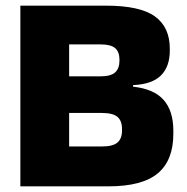

<svg xmlns="http://www.w3.org/2000/svg" viewBox="-20 -659 660 679"><path d="M182 0V-141H340.5Q379 -141 395.2 -154.8Q411.5 -168.5 411.5 -197.5V-203Q411.5 -232 395.2 -245.8Q379 -259.5 340.5 -259.5H178.5V-389H335Q372 -389 387.2 -403Q402.5 -417 402.5 -444.5V-448Q402.5 -475.5 387.2 -488.8Q372 -502 335 -502H178.5V-639H355Q475 -639 527.8 -601Q580.5 -563 580.5 -487V-480Q580.5 -423.5 549.2 -392.2Q518 -361 450.5 -358V-352.5Q524.5 -344.5 558.8 -305.5Q593 -266.5 593 -197V-185.5Q593 -92 538 -46Q483 0 363.5 0ZM52 0V-639H224.5V0Z"/></svg>

Font: Anek Bangla Medium ExtraBold
Style: Regular
Weight: 800
Version: Version 1.003